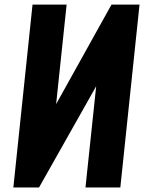

<svg xmlns="http://www.w3.org/2000/svg" viewBox="-20 -830 641 850"><path d="M39.1 0H152.8L405.8 -448.2L358.4 0H512.7L597.7 -809.6H473.6L228.5 -369.1L274.9 -809.6H124Z"/></svg>

Font: Oswald
Style: Heavy
Weight: 800
Designer: Vernon Adams
Foundry: Vernon Adams
Version: 3.0; ttfautohint (v0.95.6-bc232) -l 8 -r 50 -G 200 -x 0 -w "